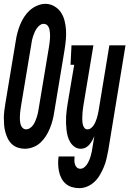

<svg xmlns="http://www.w3.org/2000/svg" viewBox="-37 -766 673 999"><path d="M92 8Q73 8 55.5 2Q38 -4 25 -16Q12 -28 4 -44Q-4 -60 -9 -78Q-14 -96 -15.5 -114.5Q-17 -133 -17 -152Q-17 -171 -14.5 -190Q-12 -209 -9 -228L45 -553Q48 -574 53.5 -595Q59 -616 67.5 -637Q76 -658 88.5 -677.5Q101 -697 117.5 -712Q134 -727 156 -736.5Q178 -746 199 -746Q224 -746 245.5 -733.5Q267 -721 280 -701.5Q293 -682 299 -658Q305 -634 306.5 -609Q308 -584 305.5 -558Q303 -532 299 -507L245 -182Q242 -161 236.5 -140Q231 -119 222.5 -98Q214 -77 201.5 -57.5Q189 -38 172.5 -23Q156 -8 134.5 0Q113 8 92 8ZM98 -93Q109 -93 119 -99.5Q129 -106 135.5 -115.5Q142 -125 146.5 -135.5Q151 -146 154.5 -156.5Q158 -167 160 -177.5Q162 -188 164 -199L218 -523Q219 -532 220.5 -540.5Q222 -549 222.5 -558Q223 -567 223.5 -575.5Q224 -584 223 -592.5Q222 -601 221 -609Q220 -617 216 -625Q212 -633 205.5 -637.5Q199 -642 190 -642Q180 -642 170.5 -635Q161 -628 154.5 -618.5Q148 -609 143.5 -599Q139 -589 135.5 -578.5Q132 -568 129.5 -557.5Q127 -547 126 -536L72 -212Q71 -203 69.5 -194.5Q68 -186 67.5 -177Q67 -168 66.5 -159.5Q66 -151 66.5 -142.5Q67 -134 68.5 -126Q70 -118 73.5 -110.5Q77 -103 83.5 -98Q90 -93 98 -93ZM376 213Q356 213 337.5 207.5Q319 202 305 190Q291 178 282.5 161.5Q274 145 270 126Q266 107 265.5 87Q265 67 268 48H351Q350 58 350 68.5Q350 79 353 89Q356 99 363 105.5Q370 112 381 112Q392 112 401.5 104.5Q411 97 417 87Q423 77 427.5 66.5Q432 56 435 45Q438 34 440.5 23Q443 12 444 2L454 -58Q449 -46 442.5 -34.5Q436 -23 427.5 -13Q419 -3 407.5 2.5Q396 8 384 8Q366 8 352 -1.5Q338 -11 329 -25.5Q320 -40 315.5 -56.5Q311 -73 309 -90.5Q307 -108 306.5 -125.5Q306 -143 307 -161Q308 -179 310.5 -197Q313 -215 316 -233L349 -429H330L335 -530H449L397 -217Q396 -208 394.5 -199Q393 -190 392.5 -181.5Q392 -173 391.5 -164Q391 -155 391 -146.5Q391 -138 392 -129.5Q393 -121 395.5 -113Q398 -105 403.5 -99Q409 -93 418 -93Q428 -93 436.5 -99.5Q445 -106 450.5 -114.5Q456 -123 460 -132.5Q464 -142 467 -151.5Q470 -161 472 -170.5Q474 -180 476 -190L532 -530H616L526 18Q522 39 517 60.5Q512 82 503.5 102.5Q495 123 483.5 143Q472 163 455.5 179Q439 195 418 204Q397 213 376 213Z"/></svg>

Font: Iosevka Curly Slab Extended
Style: Bold Italic
Weight: 700
Width: 7
Italic angle: -9°
Monospace: yes
Designer: Belleve Invis
Foundry: Belleve Invis
Version: Version 11.0.0; ttfautohint (v1.8.3)